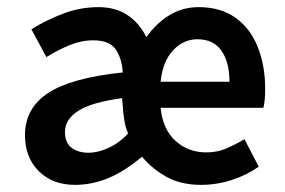

<svg xmlns="http://www.w3.org/2000/svg" viewBox="-20 -507 799 538"><path d="M190 11Q127 11 88.5 -27.5Q50 -66 50 -128Q50 -204 115 -246.5Q180 -289 324 -304Q322 -341 305 -367.5Q288 -394 241 -394Q208 -394 175 -380.5Q142 -367 110 -347L68 -425Q108 -450 156 -468.5Q204 -487 256 -487Q304 -487 337.5 -464.5Q371 -442 390 -403Q419 -443 455.5 -465Q492 -487 537 -487Q598 -487 639.5 -457.5Q681 -428 702 -376Q723 -324 723 -258Q723 -224 718 -205H430Q436 -145 471.5 -112.5Q507 -80 558 -80Q588 -80 613 -90.5Q638 -101 665 -117L705 -40Q671 -16 629 -2.5Q587 11 543 11Q487 11 446.5 -11.5Q406 -34 378 -68Q328 -26 282.5 -7.5Q237 11 190 11ZM228 -79Q255 -79 285 -93Q315 -107 339 -133Q332 -149 328.5 -169.5Q325 -190 324 -211L322 -232Q235 -220 198.5 -196Q162 -172 162 -137Q162 -107 180.5 -93Q199 -79 228 -79ZM430 -278H623Q623 -333 600.5 -365Q578 -397 533 -397Q494 -397 465 -366Q436 -335 430 -278Z"/></svg>

Font: Narnoor SemiBold
Style: Regular
Weight: 600
Designer: S. Sridhar Murthy
Foundry: SIL International
Version: Version 3.000